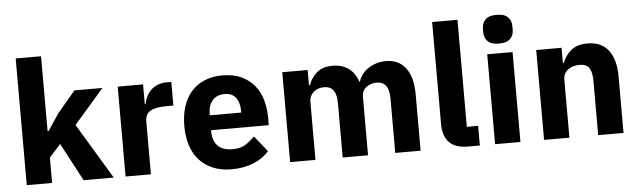

<svg xmlns="http://www.w3.org/2000/svg" viewBox="-48 -927 3713 1117"><g transform="rotate(-5 1808.5 -368.5)"><path d="M69 -740H217V-303H223L288 -400L393 -525H557L382 -324L577 0H401L283 -222L217 -148V0H69Z M646 0V-525H794V-411H799Q803 -433 813 -453.5Q823 -474 839.5 -490Q856 -506 879 -515.5Q902 -525 933 -525H959V-387H922Q857 -387 825.5 -370Q794 -353 794 -307V0Z M1264 12Q1204 12 1157 -7.5Q1110 -27 1077.5 -62.5Q1045 -98 1028.5 -149Q1012 -200 1012 -263Q1012 -325 1028 -375.5Q1044 -426 1075.5 -462Q1107 -498 1153 -517.5Q1199 -537 1258 -537Q1323 -537 1369.5 -515Q1416 -493 1445.5 -456Q1475 -419 1488.5 -370.5Q1502 -322 1502 -269V-225H1165V-217Q1165 -165 1193 -134.5Q1221 -104 1281 -104Q1327 -104 1356 -122.5Q1385 -141 1410 -167L1484 -75Q1449 -34 1392.5 -11Q1336 12 1264 12ZM1261 -428Q1216 -428 1190.5 -398.5Q1165 -369 1165 -320V-312H1349V-321Q1349 -369 1327.5 -398.5Q1306 -428 1261 -428Z M1607 0V-525H1755V-436H1761Q1775 -478 1809 -507.5Q1843 -537 1902 -537Q1956 -537 1994 -510Q2032 -483 2049 -431H2052Q2059 -453 2073.5 -472.5Q2088 -492 2109 -506Q2130 -520 2156 -528.5Q2182 -537 2212 -537Q2288 -537 2328.5 -483Q2369 -429 2369 -329V0H2221V-317Q2221 -417 2149 -417Q2116 -417 2089 -398Q2062 -379 2062 -340V0H1914V-317Q1914 -417 1842 -417Q1826 -417 1810.5 -412.5Q1795 -408 1782.5 -398Q1770 -388 1762.5 -373.5Q1755 -359 1755 -340V0Z M2648 0Q2572 0 2536.5 -37Q2501 -74 2501 -144V-740H2649V-115H2715V0Z M2878 -581Q2833 -581 2812.5 -601.5Q2792 -622 2792 -654V-676Q2792 -708 2812.5 -728.5Q2833 -749 2878 -749Q2923 -749 2943.5 -728.5Q2964 -708 2964 -676V-654Q2964 -622 2943.5 -601.5Q2923 -581 2878 -581ZM2804 -525H2952V0H2804Z M3090 0V-525H3238V-436H3244Q3258 -477 3293 -507Q3328 -537 3390 -537Q3471 -537 3512.5 -483Q3554 -429 3554 -329V0H3406V-317Q3406 -368 3390 -392.5Q3374 -417 3333 -417Q3315 -417 3298 -412.5Q3281 -408 3267.5 -398Q3254 -388 3246 -373.5Q3238 -359 3238 -340V0Z"/></g></svg>

Font: IBM Plex Sans KR
Style: Bold
Weight: 700
Designer: Mike Abbink; Paul van der Laan; Pieter van Rosmalen; Wujin Sim; Chorong Kim; Dohee Lee;
Foundry: Sandoll Inc.
Version: Version 1.001